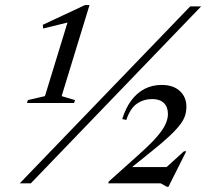

<svg xmlns="http://www.w3.org/2000/svg" viewBox="-20 -720 815 754"><path d="M57.5 0 727 -695H770L101 0ZM602.5 -35 702.5 -126H711.5L641.5 13.5H635.5L611 0H405L407 -7L528.5 -116Q571.5 -154.5 595.8 -182.5Q620 -210.5 629.8 -232Q639.5 -253.5 639.5 -272Q639.5 -300 623.5 -315.5Q607.5 -331 578 -331Q544.5 -331 518 -313Q491.5 -295 476 -249L460 -252.5Q473.5 -296 495.8 -325.8Q518 -355.5 548 -371Q578 -386.5 615 -386.5Q660 -386.5 686 -362.8Q712 -339 712 -301Q712 -284 707.2 -267.5Q702.5 -251 688.2 -231.8Q674 -212.5 646.2 -186.2Q618.5 -160 571.5 -122.5L477 -46.5L481.5 -64H662ZM156.5 -342.5 253.5 -659 275.5 -639 149.5 -608 148 -622.5 313.5 -700H331.5L222 -342.5L274.5 -327L271 -315.5H86L89.5 -327Z"/></svg>

Font: Newsreader 48pt
Style: Italic
Weight: 400
Italic angle: -17°
Version: Version 1.003